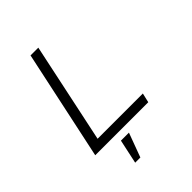

<svg xmlns="http://www.w3.org/2000/svg" viewBox="-251 -824 1152 1152"><g transform="rotate(-45 325.0 -248.5)"><path d="M70 0 219 -698H285L150 -60H534L520 0ZM208 201 241 47H309L252 201Z"/></g></svg>

Font: Azeret Mono Thin ExtraLight
Style: Italic
Weight: 250
Italic angle: -12°
Version: Version 1.002